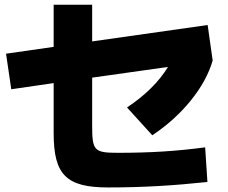

<svg xmlns="http://www.w3.org/2000/svg" viewBox="-20 -781 978 823"><path d="M443.4 22.5C590.8 22.5 722.7 14.6 869.1 -1L859.4 -149.4C734.4 -132.8 622.1 -126 486.3 -126C382.8 -126 375 -134.8 375 -245.1V-448.2L700.2 -494.1C660.2 -429.2 602.1 -372.1 524.4 -320.3L632.8 -201.2C760.7 -286.1 858.4 -406.2 891.6 -521.5L870.1 -673.8L375 -603.5V-760.7H210V-580.1L5.9 -550.8L28.3 -398.4L210 -424.8V-210C210 -32.2 263.7 22.5 443.4 22.5Z"/></svg>

Font: Pretendard Black
Style: Regular
Weight: 900
Designer: Base glyphs from Inter by Rasmus Andersson; Hangeul glyphs from Noto Sans CJK(Source Han Sans) by Jang Soo-young and Kan
Foundry: Kil Hyung-jin
Version: Version 1.309;Glyphs 3.2 (3225)